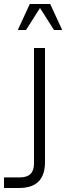

<svg xmlns="http://www.w3.org/2000/svg" viewBox="-86 -740 333 960"><path d="M-66 200H9C96 200 139 157 139 70V-500H84V77C84 124 61 147 14 147H-66ZM3 -590H44L114 -700L184 -590H225L165 -720H63Z"/></svg>

Font: Uncut Sans Light
Style: Regular
Weight: 300
Designer: Kasper Nordkvist
Foundry: UNCUT.wtf
Version: Version 1.304;Glyphs 3.2 (3246)